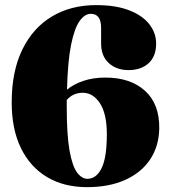

<svg xmlns="http://www.w3.org/2000/svg" viewBox="-20 -736 686 771"><path d="M366 -715.5Q446 -715.5 499.8 -694.2Q553.5 -673 580.2 -638Q607 -603 607 -561Q607 -510 576.8 -482.2Q546.5 -454.5 496 -454.5Q447.5 -454.5 416.8 -482.8Q386 -511 386 -561V-624.5Q386 -680.5 344.5 -680.5Q320.5 -680.5 299.8 -651.8Q279 -623 265.5 -556.5Q252 -490 249 -376Q275.5 -398 314.8 -411.2Q354 -424.5 403 -424.5Q504 -424.5 562.5 -371.2Q621 -318 619.5 -219.5Q618 -148 582.5 -95.2Q547 -42.5 482.5 -13.5Q418 15.5 329.5 15.5Q237 15.5 169.2 -24.8Q101.5 -65 64.2 -141Q27 -217 27 -324.5Q27 -450 69.8 -537.2Q112.5 -624.5 188.8 -670Q265 -715.5 366 -715.5ZM248 -307.5Q248 -194.5 259.2 -131.5Q270.5 -68.5 289.5 -43.2Q308.5 -18 331 -18Q367 -18 388 -60.8Q409 -103.5 409 -197Q409 -279.5 381.2 -321.5Q353.5 -363.5 312.5 -363.5Q273.5 -363.5 248 -334.5Q248 -321 248 -307.5Z"/></svg>

Font: Fraunces 72pt Black
Style: Regular
Weight: 900
Version: Version 1.000;[0bf87f6ff]